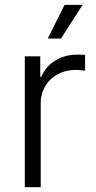

<svg xmlns="http://www.w3.org/2000/svg" viewBox="-20 -781 399 801"><path d="M83.5 0H149.9V-350.1C149.9 -430.7 211.4 -489.3 295.9 -489.3C313.5 -489.3 330.1 -486.8 335 -485.8V-552.2L301.3 -553.2C233.4 -553.2 174.8 -516.6 152.8 -460.9H147.9V-545.9H83.5ZM179.2 -620.1H234.4L324.7 -760.7H249.5Z"/></svg>

Font: Raveo Light
Style: Regular
Weight: 300
Designer: Jakub Foglar, Rasmus Andersson (Inter)
Foundry: Jakubfoglar.com
Version: Version 1.100;Glyphs 3.2.3 (3260)